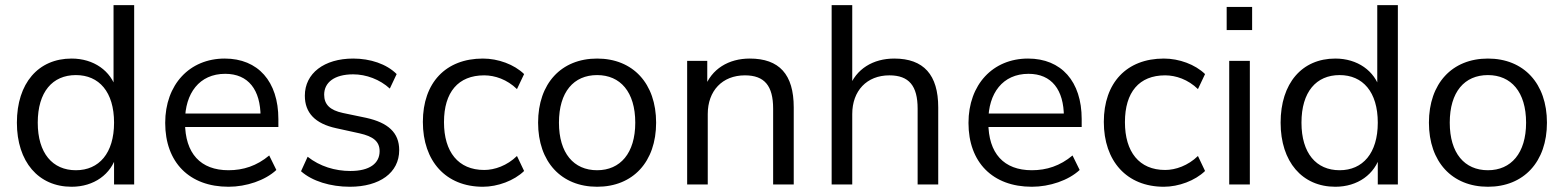

<svg xmlns="http://www.w3.org/2000/svg" viewBox="-20 -711 6027 740"><path d="M255.9 8.8C342.2 8.8 408.8 -39.2 429.4 -113.7H419.6V0H497.1V-691.2H417.6V-365.7H428.4C407.8 -438.2 341.2 -485.3 255.9 -485.3C127.5 -485.3 45.1 -390.2 45.1 -238.2C45.1 -87.3 128.4 8.8 255.9 8.8ZM272.5 -54.9C182.4 -54.9 125.5 -120.6 125.5 -238.2C125.5 -356.9 182.4 -421.6 272.5 -421.6C361.8 -421.6 419.6 -356.9 419.6 -238.2C419.6 -120.6 361.8 -54.9 272.5 -54.9Z M860.8 8.8C929.4 8.8 1002 -15.7 1045.1 -55.9L1017.6 -111.8C969.6 -71.6 917.6 -54.9 860.8 -54.9C752.9 -54.9 693.1 -119.6 693.1 -239.2V-245.1C693.1 -351 748 -426.5 848 -426.5C937.3 -426.5 984.3 -364.7 984.3 -260.8L1000 -273.5H677.5V-221.6H1052.9V-252C1052.9 -397.1 974.5 -485.3 846.1 -485.3C710.8 -485.3 616.7 -385.3 616.7 -237.3C616.7 -85.3 709.8 8.8 860.8 8.8Z M1328.4 8.8C1443.1 8.8 1518.6 -45.1 1518.6 -132.4C1518.6 -200 1475.5 -238.2 1391.2 -256.9L1302 -275.5C1251 -286.3 1229.4 -308.8 1229.4 -346.1C1229.4 -393.1 1268.6 -424.5 1341.2 -424.5C1391.2 -424.5 1444.1 -404.9 1482.4 -369.6L1508.8 -425.5C1469.6 -464.7 1406.9 -485.3 1341.2 -485.3C1229.4 -485.3 1154.9 -428.4 1154.9 -342.2C1154.9 -276.5 1194.1 -234.3 1276.5 -216.7L1365.7 -197.1C1418.6 -185.3 1443.1 -165.7 1443.1 -128.4C1443.1 -81.4 1404.9 -52 1330.4 -52C1271.6 -52 1212.7 -69.6 1165.7 -106.9L1140.2 -51C1183.3 -12.7 1253.9 8.8 1328.4 8.8Z M1841.2 8.8C1898 8.8 1961.8 -14.7 2000 -52L1972.5 -109.8C1934.3 -72.5 1886.3 -55.9 1846.1 -55.9C1746.1 -55.9 1691.2 -125.5 1691.2 -240.2C1691.2 -355.9 1746.1 -420.6 1846.1 -420.6C1887.3 -420.6 1934.3 -404.9 1972.5 -367.6L2000 -425.5C1961.8 -462.7 1900 -485.3 1841.2 -485.3C1698 -485.3 1609.8 -392.2 1609.8 -241.2C1609.8 -90.2 1698 8.8 1841.2 8.8Z M2281.4 8.8C2419.6 8.8 2508.8 -87.3 2508.8 -238.2C2508.8 -389.2 2419.6 -485.3 2281.4 -485.3C2143.1 -485.3 2053.9 -389.2 2053.9 -238.2C2053.9 -87.3 2143.1 8.8 2281.4 8.8ZM2281.4 -54.9C2191.2 -54.9 2134.3 -120.6 2134.3 -238.2C2134.3 -356.9 2191.2 -421.6 2281.4 -421.6C2370.6 -421.6 2428.4 -356.9 2428.4 -238.2C2428.4 -120.6 2370.6 -54.9 2281.4 -54.9Z M2628.4 0H2707.8V-271.6C2707.8 -360.8 2763.7 -420.6 2851 -420.6C2926.5 -420.6 2959.8 -380.4 2959.8 -292.2V0H3039.2V-297.1C3039.2 -424.5 2983.3 -485.3 2869.6 -485.3C2789.2 -485.3 2721.6 -446.1 2695.1 -370.6H2705.9V-476.5H2628.4Z M3185.3 0H3264.7V-271.6C3264.7 -360.8 3320.6 -420.6 3407.8 -420.6C3483.3 -420.6 3516.7 -380.4 3516.7 -292.2V0H3596.1V-297.1C3596.1 -422.5 3540.2 -485.3 3426.5 -485.3C3346.1 -485.3 3278.4 -446.1 3252 -370.6H3264.7V-691.2H3185.3Z M3956.9 8.8C4025.5 8.8 4098 -15.7 4141.2 -55.9L4113.7 -111.8C4065.7 -71.6 4013.7 -54.9 3956.9 -54.9C3849 -54.9 3789.2 -119.6 3789.2 -239.2V-245.1C3789.2 -351 3844.1 -426.5 3944.1 -426.5C4033.3 -426.5 4080.4 -364.7 4080.4 -260.8L4096.1 -273.5H3773.5V-221.6H4149V-252C4149 -397.1 4070.6 -485.3 3942.2 -485.3C3806.9 -485.3 3712.7 -385.3 3712.7 -237.3C3712.7 -85.3 3805.9 8.8 3956.9 8.8Z M4465.7 8.8C4522.5 8.8 4586.3 -14.7 4624.5 -52L4597.1 -109.8C4558.8 -72.5 4510.8 -55.9 4470.6 -55.9C4370.6 -55.9 4315.7 -125.5 4315.7 -240.2C4315.7 -355.9 4370.6 -420.6 4470.6 -420.6C4511.8 -420.6 4558.8 -404.9 4597.1 -367.6L4624.5 -425.5C4586.3 -462.7 4524.5 -485.3 4465.7 -485.3C4322.5 -485.3 4234.3 -392.2 4234.3 -241.2C4234.3 -90.2 4322.5 8.8 4465.7 8.8Z M4707.8 -595.1H4805.9V-684.3H4707.8ZM4717.6 0H4797.1V-476.5H4717.6Z M5126.5 8.8C5212.7 8.8 5279.4 -39.2 5300 -113.7H5290.2V0H5367.6V-691.2H5288.2V-365.7H5299C5278.4 -438.2 5211.8 -485.3 5126.5 -485.3C4998 -485.3 4915.7 -390.2 4915.7 -238.2C4915.7 -87.3 4999 8.8 5126.5 8.8ZM5143.1 -54.9C5052.9 -54.9 4996.1 -120.6 4996.1 -238.2C4996.1 -356.9 5052.9 -421.6 5143.1 -421.6C5232.4 -421.6 5290.2 -356.9 5290.2 -238.2C5290.2 -120.6 5232.4 -54.9 5143.1 -54.9Z M5714.7 8.8C5852.9 8.8 5942.2 -87.3 5942.2 -238.2C5942.2 -389.2 5852.9 -485.3 5714.7 -485.3C5576.5 -485.3 5487.3 -389.2 5487.3 -238.2C5487.3 -87.3 5576.5 8.8 5714.7 8.8ZM5714.7 -54.9C5624.5 -54.9 5567.6 -120.6 5567.6 -238.2C5567.6 -356.9 5624.5 -421.6 5714.7 -421.6C5803.9 -421.6 5861.8 -356.9 5861.8 -238.2C5861.8 -120.6 5803.9 -54.9 5714.7 -54.9Z"/></svg>

Font: LL Pando Sans
Style: Regular
Weight: 400
Designer: Joshua Smith
Foundry: Joshua Smith
Version: Version 1.000;Glyphs 3.2.1 (3258)